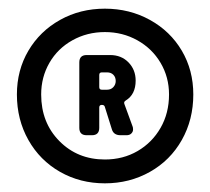

<svg xmlns="http://www.w3.org/2000/svg" viewBox="-20 -730 485 443"><path d="M426 -512Q426 -454 399.5 -407Q373 -360 326 -333.5Q279 -307 222 -307Q165 -307 118.5 -333.5Q72 -360 45.5 -407Q19 -454 19 -512Q19 -568 45.5 -613Q72 -658 118.5 -684Q165 -710 222 -710Q279 -710 326 -684Q373 -658 399.5 -613Q426 -568 426 -512ZM370 -512Q370 -552 350.5 -585Q331 -618 297 -637Q263 -656 222 -656Q181 -656 147 -637Q113 -618 94 -585Q75 -552 75 -512Q75 -447 117 -404.5Q159 -362 222 -362Q264 -362 297.5 -381.5Q331 -401 350.5 -435Q370 -469 370 -512ZM270 -498Q265 -495 267 -490L286 -438Q287 -436 287 -431Q287 -426 283 -422Q279 -418 272 -418H258Q242 -418 238 -432L222 -483Q221 -488 215 -488Q209 -488 209 -482V-435Q209 -418 192 -418H180Q163 -418 163 -435V-586Q163 -603 180 -603H234Q260 -603 276.5 -586Q293 -569 293 -544Q293 -512 270 -498ZM209 -557V-529Q209 -523 215 -523H227Q236 -523 241.5 -529Q247 -535 247 -543Q247 -552 241.5 -557.5Q236 -563 227 -563H215Q209 -563 209 -557Z"/></svg>

Font: Barlow
Style: Bold
Weight: 700
Designer: Jeremy Tribby
Foundry: Jeremy Tribby
Version: Version 1.101 August 23, 2024